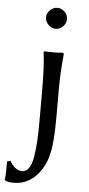

<svg xmlns="http://www.w3.org/2000/svg" viewBox="-100 -682 430 931"><g transform="rotate(5 115.5 -216.0)"><path d="M105.5 -561.5Q89.8 -577.1 89.8 -597.2Q89.8 -617.2 105.5 -632.6Q121.1 -647.9 141.1 -647.9Q161.1 -647.9 176.5 -632.6Q191.9 -617.2 191.9 -597.2Q191.9 -577.1 176.5 -561.5Q161.1 -545.9 141.1 -545.9Q121.1 -545.9 105.5 -561.5ZM182.1 -251V-120.1Q182.1 -11.2 171.9 43Q162.1 97.2 138.2 134.8Q86.9 215.8 2.9 215.8Q-25.9 215.8 -40 207L-41 204.1Q-37.1 189 -37.1 115.2L-21 110.8Q4.4 155.8 39.1 155.8Q59.1 155.8 72.3 136.7Q85.4 117.7 91.6 79.8Q97.7 42 99.9 2.2Q102.1 -37.6 102.1 -96.2V-234.9Q102.1 -366.2 92.8 -429.2L95.2 -432.1Q110.4 -431.2 138.2 -431.2Q166 -431.2 182.1 -433.1Q188 -433.1 189.5 -431.4Q190.9 -429.7 190.9 -422.9Q182.1 -338.4 182.1 -251Z"/></g></svg>

Font: Linux Biolinum G
Style: Regular
Weight: 400
Designer: Philipp H. Poll
Foundry: Philipp H. Poll
Version: Version 1.1.0 ; ttfautohint (v1.6)